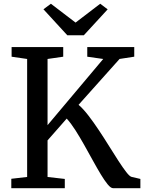

<svg xmlns="http://www.w3.org/2000/svg" viewBox="-20 -991 759 1011"><path d="M39.5 0V-49.6L122.9 -59.2V-680.5L41.1 -692.4V-743H312.9V-692.4L230.4 -680.5V-332L523.5 -680.5L439.5 -692.4V-743H686.9V-692.5L609.6 -680.6L393.7 -439.1Q418.6 -417.7 445.7 -382.4Q472.9 -347.1 500.7 -305.2Q528.6 -263.4 554.7 -221.2Q580.9 -179 604 -143.4Q627 -107.9 644.6 -85.2Q662.2 -62.6 672.1 -59.8L719.2 -48.8V0H575.6Q563.6 0 547.1 -20Q530.5 -40 510.7 -73Q490.8 -106 468.6 -146.4Q446.4 -186.8 423.2 -228.1Q400 -269.3 376.8 -305.8Q353.5 -342.2 331.3 -366.6L230.4 -251.8V-59.1L321.2 -48.8V0ZM334.4 -805.3 208.8 -942.1 248 -971.3 377.9 -872.1 507.7 -971.3 546.9 -941.8 421.4 -805.3Z"/></svg>

Font: Merriweather Light
Style: Regular
Weight: 300
Designer: Eben Sorkin
Foundry: Eben Sorkin
Version: Version 2.100